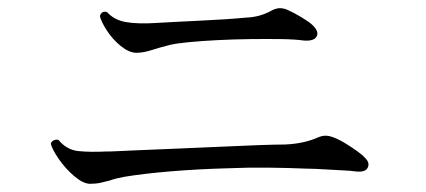

<svg xmlns="http://www.w3.org/2000/svg" viewBox="-20 -585 1040 469"><path d="M199 -136Q182 -137 161 -155Q140 -173 124 -196Q108 -219 104 -234Q106 -240 112 -242.5Q118 -245 123 -243Q143 -219 171 -216Q199 -213 241 -215Q247 -215 250 -215Q274 -216 317 -218Q360 -220 412.5 -222Q465 -224 517 -226.5Q569 -229 611.5 -230.5Q654 -232 676 -232Q722 -234 756 -249Q767 -254 777.5 -253.5Q788 -253 805 -245Q814 -241 827.5 -232.5Q841 -224 853.5 -215Q866 -206 871 -200Q884 -188 878.5 -176Q873 -164 851 -166Q838 -168 815 -169Q792 -170 769 -171.5Q746 -173 730 -173Q683 -175 634 -175.5Q585 -176 538 -174Q464 -172 397.5 -166.5Q331 -161 283 -153Q273 -151 264.5 -149Q256 -147 248 -144Q237 -141 225.5 -138.5Q214 -136 199 -136ZM312 -456Q294 -457 274.5 -473Q255 -489 241 -510.5Q227 -532 224 -546Q229 -560 242 -555Q259 -536 288 -531Q317 -526 363 -529Q380 -530 408 -531.5Q436 -533 468.5 -534.5Q501 -536 531 -538Q561 -540 581 -542Q615 -543 645 -560Q655 -565 664 -565Q673 -565 682 -561Q698 -554 717 -542.5Q736 -531 743 -524Q760 -508 753.5 -496Q747 -484 722 -486Q701 -489 666.5 -489.5Q632 -490 591.5 -489.5Q551 -489 511.5 -487Q472 -485 441 -482Q410 -479 394 -475Q370 -469 350 -462.5Q330 -456 312 -456Z"/></svg>

Font: Zen Old Mincho
Style: Regular
Weight: 400
Designer: Yoshimichi Ohira
Foundry: Positype
Version: Version 1.001